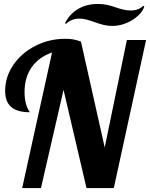

<svg xmlns="http://www.w3.org/2000/svg" viewBox="-20 -950 758 970"><path d="M456 -839Q433 -847 415.5 -851.5Q398 -856 380 -856Q343 -856 314 -830L308 -832Q332 -880 375 -905Q418 -930 475 -930Q500 -930 521 -925.5Q542 -921 567 -912Q610 -897 640 -897Q680 -897 703 -920L709 -919Q704 -896 679.5 -872.5Q655 -849 620 -834Q585 -819 548 -819Q525 -819 504 -824Q483 -829 456 -839ZM243 -685Q175 -661 139.5 -609.5Q104 -558 104 -485Q104 -453 111 -426.5Q118 -400 131 -383Q67 -383 36.5 -409.5Q6 -436 6 -491Q6 -561 47 -621.5Q88 -682 158 -718Q228 -754 310 -754Q333 -754 350 -751Q367 -748 389 -740L509 -205L621 -748H718L555 0H417L301 -496L187 0H92Z"/></svg>

Font: Lobster
Style: Regular
Weight: 400
Designer: Impallari Type
Foundry: Impallari Type
Version: Version 2.100